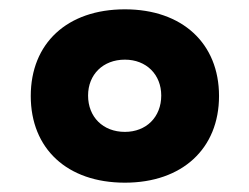

<svg xmlns="http://www.w3.org/2000/svg" viewBox="-20 -690 535 412"><path d="M248 -298C371 -298 450 -371 450 -484C450 -597 371 -670 248 -670C124 -670 46 -597 46 -484C46 -371 124 -298 248 -298ZM248 -407C201 -407 169 -439 169 -485C169 -530 201 -562 248 -562C294 -562 326 -530 326 -485C326 -439 294 -407 248 -407Z"/></svg>

Font: Work Sans
Style: Bold
Weight: 700
Designer: Wei Huang
Foundry: Wei Huang
Version: Version 2.012